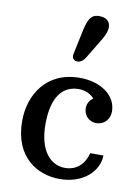

<svg xmlns="http://www.w3.org/2000/svg" viewBox="-92 -886 698 958"><g transform="rotate(10 257.0 -407.5)"><path d="M43.9 -244.1C43.9 -58.1 166.5 9.8 277.8 9.8C400.4 9.8 473.1 -67.4 473.1 -143.6H406.2C391.1 -83.5 350.1 -49.3 294.4 -49.3C223.6 -49.3 161.1 -109.9 161.1 -248C161.1 -392.1 218.3 -448.7 294.9 -448.7C330.6 -448.7 358.4 -433.1 374 -414.6C356.4 -402.8 345.2 -383.3 345.2 -361.8C345.2 -324.7 373 -296.4 408.7 -296.4C448.7 -296.4 477.1 -327.1 477.1 -366.7C477.1 -449.2 396 -504.9 291 -504.9C120.6 -504.9 43.9 -375 43.9 -244.1ZM262.7 -583C276.9 -583 291 -589.4 305.2 -612.8L368.7 -718.3C382.3 -741.2 388.7 -761.2 388.7 -777.8C388.7 -807.6 368.2 -825.2 332.5 -825.2C288.1 -825.2 275.9 -793.9 262.7 -732.9L238.3 -617.7C233.4 -595.7 246.1 -583 262.7 -583Z"/></g></svg>

Font: Arbutus Slab
Style: Regular
Weight: 400
Designer: Karolina Lach
Foundry: Karolina Lach
Version: Version 1.001